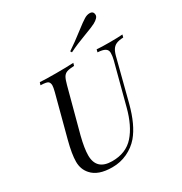

<svg xmlns="http://www.w3.org/2000/svg" viewBox="-214 -1092 1192 1260"><g transform="rotate(-30 382.0 -461.5)"><path d="M620.1 -674.8Q603 -686 563.5 -688L568.4 -708Q602.5 -705.1 666 -705.1Q729.5 -705.1 763.7 -708L758.3 -688Q723.6 -686.5 704.1 -677.7Q684.6 -668.9 672.9 -649.4Q661.1 -629.9 652.3 -591.8L574.7 -291Q538.1 -151.9 476.6 -79.1Q439.9 -36.1 386.2 -10.7Q332.5 14.6 271.5 14.2Q164.6 14.2 117.7 -40Q82.5 -79.1 82.5 -136.2Q82.5 -193.4 107.4 -288.1L190.4 -602.1Q198.7 -633.8 198.7 -649.4Q198.7 -665 189.9 -675.8Q181.2 -686.5 131.3 -688L137.7 -708Q177.7 -705.1 260.7 -705.1Q343.8 -705.1 391.6 -708L385.7 -688Q349.1 -686.5 331.1 -680.2Q313 -673.8 302.7 -656.7Q292.5 -639.6 282.7 -602.1L194.3 -271Q172.4 -184.6 172.4 -132.8Q172.4 -21.5 290.5 -21Q395.5 -20.5 456.1 -88.9Q516.6 -157.2 548.3 -279.8L630.4 -591.8Q637.2 -619.1 637.2 -641.6Q637.2 -664.1 620.1 -674.8ZM646.5 -936.5Q675.8 -936.5 675.8 -906.7Q675.8 -885.7 635.7 -863.3Q616.2 -852.5 546.9 -826.7Q477.5 -801.3 418.5 -772L411.6 -783.2Q469.7 -822.3 527.3 -867.2Q585 -912.1 605.5 -923.8Q626 -936.5 646.5 -936.5Z"/></g></svg>

Font: PlayfairDisplaySC-Italic
Style: Italic
Weight: 400
Italic angle: -14°
Designer: Claus Eggers Sørensen
Foundry: Claus Eggers Sørensen
Version: Version 1.004;PS 001.004;hotconv 1.0.70;makeotf.lib2.5.58329